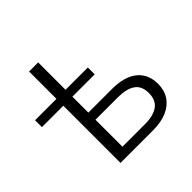

<svg xmlns="http://www.w3.org/2000/svg" viewBox="-176 -876 1047 1047"><g transform="rotate(-45 347.5 -352.5)"><path d="M184 0V-441H19V-494H184V-705H254V-494H426V-441H254V-318H435Q532 -318 583 -276.5Q634 -235 634 -159Q634 -111 610.5 -75Q587 -39 542.5 -19.5Q498 0 435 0ZM254 -55H429Q492 -55 527.5 -80Q563 -105 563 -160Q563 -215 527.5 -239Q492 -263 429 -263H254Z"/></g></svg>

Font: Nunito Sans 7pt Light
Style: Regular
Weight: 300
Designer: Vernon Adams
Foundry: Vernon Adams
Version: Version 3.101;gftools[0.9.27]